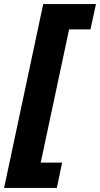

<svg xmlns="http://www.w3.org/2000/svg" viewBox="-46 -754 491 942"><path d="M232.9 168H-25.9L166 -733.9H424.8L397.9 -609.9H293L153.8 43.9H258.8ZM239.7 -725.1ZM88.9 158.2Z"/></svg>

Font: TypoPRO Open Sans
Style: Italic
Weight: 800
Italic angle: -12°
Foundry: Ascender Corporation
Version: Version 1.10